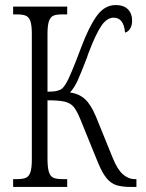

<svg xmlns="http://www.w3.org/2000/svg" viewBox="-20 -740 576 760"><path d="M32 -31H47Q71 -31 83 -36.5Q95 -42 100.5 -58.5Q106 -75 106 -109V-606Q106 -639 100.5 -655.5Q95 -672 83 -677.5Q71 -683 47 -683H32V-714H246V-683H226Q202 -683 190.5 -677.5Q179 -672 173.5 -655.5Q168 -639 168 -604V-377Q193 -377 206.5 -380.5Q220 -384 226.5 -390Q233 -396 241 -409Q257 -434 302 -554Q332 -634 363 -677Q394 -720 438 -720Q470 -720 486.5 -703Q503 -686 503 -659Q503 -639 495 -626.5Q487 -614 475 -611Q470 -670 430 -670Q403 -670 381 -637.5Q359 -605 332 -534Q328 -525 325 -514Q300 -449 287 -420.5Q274 -392 257 -374Q293 -369 316.5 -347.5Q340 -326 360 -278L427 -113Q445 -69 466.5 -50Q488 -31 514 -31H520V0H499Q463 0 441 -7Q419 -14 402 -34.5Q385 -55 368 -96L298 -268Q284 -302 271.5 -317Q259 -332 236.5 -337.5Q214 -343 168 -343V-113Q168 -77 173.5 -59.5Q179 -42 191 -36.5Q203 -31 227 -31H246V0H32Z"/></svg>

Font: Noto Serif CondLight
Style: Regular
Weight: 300
Width: 3
Designer: Monotype Design Team
Foundry: Monotype Imaging Inc.
Version: Version 1.001